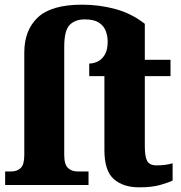

<svg xmlns="http://www.w3.org/2000/svg" viewBox="-20 -792 775 822"><path d="M576 10Q507 10 467 -25.5Q427 -61 427 -149V-466H362V-520Q380 -520 398 -528.5Q416 -537 428.5 -557.5Q441 -578 441 -614Q441 -638 432.5 -660Q424 -682 403 -695.5Q382 -709 343 -709Q302 -709 278.5 -685.5Q255 -662 255 -592V-128Q255 -88 271 -73Q287 -58 311 -58H359V0H2V-58H29Q53 -58 68.5 -72.5Q84 -87 84 -128V-567Q84 -663 142 -717.5Q200 -772 332 -772Q406 -772 475 -753Q544 -734 600 -690V-536H710V-466H600V-165Q600 -122 610 -103Q620 -84 651 -84Q689 -84 719 -93V-19Q703 -11 667 -0.5Q631 10 576 10Z"/></svg>

Font: Noto Serif Condensed Black
Style: Regular
Weight: 900
Width: 3
Designer: Monotype Design Team
Foundry: Monotype Imaging Inc.
Version: Version 2.015; ttfautohint (v1.8.4.7-5d5b)